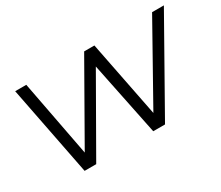

<svg xmlns="http://www.w3.org/2000/svg" viewBox="-97 -750 1121 974"><g transform="rotate(-30 464.0 -263.0)"><path d="M928 -526 631 0H562L474 -430L228 0H160L57 -526H122L207 -80L461 -526H521L609 -80L859 -526Z"/></g></svg>

Font: Idrija
Style: Italic
Weight: 400
Italic angle: -11.3°
Designer: Julieta Ulanovsky
Foundry: Julieta Ulanovsky
Version: Version 7.200